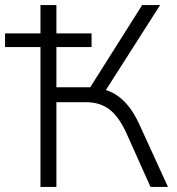

<svg xmlns="http://www.w3.org/2000/svg" viewBox="-24 -739 700 759"><path d="M136 0V-553H-4V-607H136V-719H199V-607H338V-553H199V-394H345L320 -374L538 -719H609L383 -365L367 -389Q400 -385 429 -368Q458 -351 482.5 -321Q507 -291 527 -247L640 0H571L476 -212Q446 -278 408.5 -306.5Q371 -335 316 -335H199V0Z"/></svg>

Font: Nunitoga
Style: Light
Weight: 300
Designer: Vernon Adams
Foundry: Vernon Adams
Version: Version 1.0